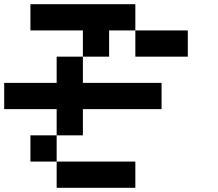

<svg xmlns="http://www.w3.org/2000/svg" viewBox="-20 -895 1040 915"><path d="M0 -375V-500H250V-625H375V-500H750V-375H375V-250H250V-375ZM250 -250V-125H125V-250ZM250 -125H625V0H250ZM500 -625H375V-750H125V-875H625V-750H500ZM625 -625V-750H875V-625Z"/></svg>

Font: Galmuri7 Regular
Style: Regular
Weight: 400
Designer: Lee Minseo (quiple)
Version: Version 2.399;hotconv 1.1.1;makeotfexe 2.6.0 DEVELOPMENT